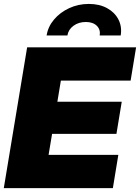

<svg xmlns="http://www.w3.org/2000/svg" viewBox="-23 -972 724 992"><path d="M-3.4 0 117.2 -727.5H680.2L651.9 -555.7H291.5L273.4 -446.3H606L578.6 -280.3H246.1L228 -171.9H588.4L560.1 0ZM436 -951.7Q490.7 -951.7 530.3 -929.9Q569.8 -908.2 588.9 -871.3Q607.9 -834.5 600.6 -788.6H492.2Q497.1 -819.3 477.1 -838.9Q457 -858.4 420.4 -858.4Q383.3 -858.4 356.7 -838.9Q330.1 -819.3 325.2 -788.6H217.8Q225.1 -834.5 256.3 -871.3Q287.6 -908.2 334.5 -929.9Q381.3 -951.7 436 -951.7Z"/></svg>

Font: Inter Display Black
Style: Italic
Weight: 900
Italic angle: -9.39999°
Designer: Rasmus Andersson
Foundry: rsms
Version: Version 4.000;git-a52131595